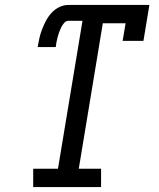

<svg xmlns="http://www.w3.org/2000/svg" viewBox="-20 -755 640 775"><path d="M114 0V-74H214L313 -671H256Q246 -671 238.5 -662Q231 -653 226.5 -643.5Q222 -634 218.5 -624.5Q215 -615 212.5 -605Q210 -595 208 -585Q206 -575 205 -565H132Q135 -583 139 -601Q143 -619 150 -637Q157 -655 166 -672Q175 -689 188.5 -703.5Q202 -718 219.5 -726.5Q237 -735 256 -735H583L559 -590H475L487 -661H395L298 -74H388V0Z"/></svg>

Font: Iosevka Curly Slab ExObl
Style: Regular
Weight: 400
Width: 7
Italic angle: -9°
Monospace: yes
Designer: Belleve Invis
Foundry: Belleve Invis
Version: Version 11.1.0; ttfautohint (v1.8.3)